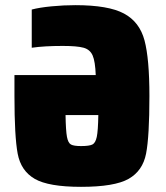

<svg xmlns="http://www.w3.org/2000/svg" viewBox="-20 -716 642 744"><path d="M36 -344V-425H351Q349 -478 339 -501Q329 -524 304 -531Q279 -538 223 -538Q151 -538 103 -531V-679Q133 -687 180 -691.5Q227 -696 272 -696Q400 -696 460.5 -663.5Q521 -631 540 -559.5Q559 -488 559 -344Q559 -187 546 -120.5Q533 -54 478.5 -23Q424 8 294 8Q168 8 114.5 -23Q61 -54 48.5 -120.5Q36 -187 36 -344ZM361 -270H234Q235 -209 239.5 -185.5Q244 -162 255 -156Q266 -150 294 -150Q326 -150 338 -156Q350 -162 355 -185.5Q360 -209 361 -270Z"/></svg>

Font: Saira Semi Condensed Black
Style: Regular
Weight: 900
Width: 4
Designer: Hector Gatti with collaboration of the Omnibus-Type team
Foundry: Omnibus-Type
Version: Version 1.001; ttfautohint (v1.8)